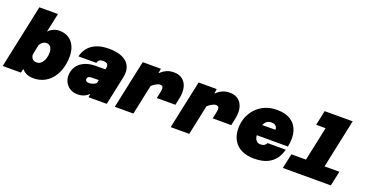

<svg xmlns="http://www.w3.org/2000/svg" viewBox="-58 -1414 3994 2099"><g transform="rotate(20 1939.0 -364.0)"><path d="M428 -575Q493 -575 538.5 -546Q584 -517 607.5 -465.5Q631 -414 631 -346Q631 -278 613 -214Q595 -150 558 -99Q521 -48 465 -18Q409 12 334 12Q291 12 258 -3Q225 -18 202 -46L189 0H-22L135 -740H351L304 -519Q327 -544 360.5 -559.5Q394 -575 428 -575ZM311 -163Q344 -163 366 -185.5Q388 -208 399 -241.5Q410 -275 410 -308Q410 -352 392 -376Q374 -400 342 -400Q322 -400 304 -388Q286 -376 268 -350L244 -228Q247 -198 263.5 -180.5Q280 -163 311 -163Z M976 0 987 -73 1050 -370Q1054 -389 1048 -402Q1042 -415 1028 -421.5Q1014 -428 995 -428Q965 -428 949 -416.5Q933 -405 928 -382H720Q733 -438 767.5 -481.5Q802 -525 861.5 -550Q921 -575 1007 -575Q1100 -575 1162 -547.5Q1224 -520 1250 -466Q1276 -412 1259 -333L1188 0ZM852 12Q799 12 762 -11.5Q725 -35 706.5 -71Q688 -107 688 -145Q688 -207 718.5 -253Q749 -299 804 -324Q859 -349 933 -349H1062L1031 -215L928 -213Q905 -212 895 -202Q885 -192 885 -178Q885 -164 895.5 -155.5Q906 -147 925 -147Q953 -147 977.5 -157Q1002 -167 1018 -186L1012 -73Q977 -31 940.5 -9.5Q904 12 852 12Z M1681 -247 1698 -328Q1705 -361 1698.5 -379Q1692 -397 1665 -397Q1645 -397 1614 -379Q1583 -361 1545 -320L1557 -462Q1592 -496 1620.5 -521.5Q1649 -547 1683 -561Q1717 -575 1765 -575Q1824 -575 1863 -544.5Q1902 -514 1916 -458.5Q1930 -403 1914 -328L1897 -247ZM1282 0 1402 -563H1613L1602 -490L1498 0Z M2331 -247 2348 -328Q2355 -361 2348.5 -379Q2342 -397 2315 -397Q2295 -397 2264 -379Q2233 -361 2195 -320L2207 -462Q2242 -496 2270.5 -521.5Q2299 -547 2333 -561Q2367 -575 2415 -575Q2474 -575 2513 -544.5Q2552 -514 2566 -458.5Q2580 -403 2564 -328L2547 -247ZM1932 0 2052 -563H2263L2252 -490L2148 0Z M2901 12Q2821 12 2760 -17Q2699 -46 2665 -103.5Q2631 -161 2631 -245Q2631 -308 2653 -367Q2675 -426 2717.5 -473Q2760 -520 2821.5 -547.5Q2883 -575 2963 -575Q3061 -575 3123 -535Q3185 -495 3208 -420Q3231 -345 3209 -239H2786L2814 -363L3018 -364Q3020 -390 3002.5 -407.5Q2985 -425 2953 -425Q2913 -425 2890 -402.5Q2867 -380 2857 -339Q2847 -298 2847 -242Q2847 -218 2855.5 -199Q2864 -180 2879.5 -169Q2895 -158 2915 -158Q2945 -158 2962.5 -169Q2980 -180 2987 -198H3199Q3184 -139 3149.5 -91Q3115 -43 3055 -15.5Q2995 12 2901 12Z M3407 0 3564 -740H3780L3623 0ZM3237 0 3274 -172H3832L3795 0ZM3418 -568 3454 -740H3672L3636 -568Z"/></g></svg>

Font: Azeret Mono Thin Black
Style: Italic
Weight: 900
Italic angle: -12°
Version: Version 1.002